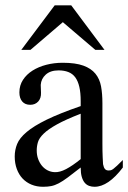

<svg xmlns="http://www.w3.org/2000/svg" viewBox="-20 -697 484 725"><path d="M284.7 -267.6Q228 -245.6 195.1 -227.3Q162.1 -209 145 -192.4Q127.9 -175.8 123.3 -160.4Q118.7 -145 118.7 -128.9Q118.7 -111.3 124 -96.7Q129.4 -82 138.4 -71Q147.5 -60.1 159.9 -53.7Q172.4 -47.4 186.5 -46.9Q205.6 -45.9 229.7 -58.6Q253.9 -71.3 284.7 -96.2ZM443.8 -64.5Q388.7 8.3 336.9 8.3Q326.2 8.3 316.7 4.9Q307.1 1.5 300 -6.8Q293 -15.1 288.8 -29.1Q284.7 -43 284.7 -64.5Q255.4 -41.5 236.1 -27.1Q216.8 -12.7 201.9 -4.9Q187 2.9 173.6 5.6Q160.2 8.3 142.6 8.3Q118.7 8.3 99.1 0.2Q79.6 -7.8 65.4 -22.7Q51.3 -37.6 43.5 -58.8Q35.6 -80.1 35.6 -106Q35.6 -130.9 44.7 -153.3Q53.7 -175.8 80.6 -198.5Q107.4 -221.2 156.2 -245.1Q205.1 -269 284.7 -296.4V-314.9Q284.7 -347.2 279.5 -369.1Q274.4 -391.1 264.2 -405Q253.9 -418.9 238 -425Q222.2 -431.2 201.2 -431.2Q170.4 -431.2 152.8 -415.3Q135.3 -399.4 133.8 -376.5L134.8 -347.2Q135.7 -326.2 124.3 -313.7Q112.8 -301.3 94.2 -301.3Q74.7 -301.3 64 -313.7Q53.2 -326.2 53.2 -348.1Q53.2 -374.5 66.7 -395.3Q80.1 -416 102.8 -430.4Q125.5 -444.8 155 -452.4Q184.6 -460 216.8 -460Q265.1 -460 294.7 -449.2Q324.2 -438.5 340.3 -418.7Q356.4 -398.9 361.6 -370.8Q366.7 -342.8 366.7 -307.6V-155.3Q366.7 -124 367.7 -104Q368.7 -84 369.1 -77.1Q371.6 -64 376.5 -58.6Q381.3 -53.2 390.6 -53.2Q395 -53.2 398.7 -54.2Q402.3 -55.2 408 -59.3Q413.6 -63.5 421.9 -71.3Q430.2 -79.1 443.8 -92.8ZM339.8 -508.8 217.3 -613.3 95.2 -508.8H60.5L186.5 -676.8H249L374.5 -508.8Z"/></svg>

Font: Doulos SIL Phon
Style: Regular
Weight: 400
Designer: Walt Agee, Victor Gaultney, Peter Martin, Debbi Hosken, Becca Hirsbrunner
Foundry: SIL International
Version: Version 5.000